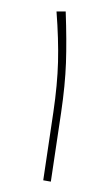

<svg xmlns="http://www.w3.org/2000/svg" viewBox="-77 -680 413 721"><g transform="rotate(10 130.0 -319.5)"><path d="M134 -259Q131 -364 118.5 -447.5Q106 -531 80 -633L114 -639Q137 -531 148.5 -449Q160 -367 163 -262L170 0H141Z"/></g></svg>

Font: FiraGO UltraLight
Style: Italic
Weight: 200
Italic angle: -8°
Designer: bBox Type GmbH
Foundry: bBox Type GmbH
Version: Version 1.001